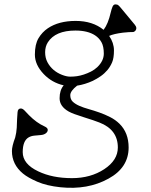

<svg xmlns="http://www.w3.org/2000/svg" viewBox="-20 -702 705 895"><path d="M488.8 -534.7Q511.2 -502 511.2 -467Q511.2 -432.1 502.9 -412.1Q494.6 -392.1 481 -375.7Q467.3 -359.4 449.5 -346.9Q431.6 -334.5 412.6 -325.2Q376.5 -308.6 339.4 -302.7Q307.6 -277.8 307.6 -258.3Q307.6 -238.8 319.3 -227.8Q331.1 -216.8 350.1 -208.5Q369.1 -200.2 393.6 -193.4Q418 -186.5 443.6 -177.5Q469.2 -168.5 493.7 -156Q518.1 -143.6 537.1 -125Q579.6 -83 579.6 -14.6Q579.6 79.6 485.4 130.9Q389.2 184.1 261.7 170.9Q197.3 164.1 153.6 145Q109.9 126 86.9 106.9Q35.6 64.5 35.6 2Q35.6 -20.5 50.8 -61Q56.6 -83 58.1 -106.9L59.6 -146Q60.5 -160.6 61.8 -178.5Q63 -196.3 77.1 -196.3Q85 -196.3 94 -187.3Q103 -178.2 115.2 -165Q150.4 -129.4 187.5 -112.8Q202.6 -106 202.6 -96.7Q202.6 -87.4 193.6 -80.6Q184.6 -73.7 170.4 -72.5Q156.2 -71.3 140.6 -69.8Q125 -68.4 113.3 -61.5Q85.9 -45.4 85.9 7.3Q85.9 62.5 158.2 96.7Q224.1 128.4 315.4 128.4Q402.3 128.4 465.8 86.7Q529.3 44.9 529.3 -14.6Q529.3 -97.7 443.4 -130.9Q420.4 -140.1 369.9 -155.8Q319.3 -171.4 300.3 -182.1Q257.8 -206.1 257.8 -243.9Q257.8 -281.7 276.9 -304.2Q222.2 -316.4 183.6 -356.9Q142.6 -399.9 142.6 -447.5Q142.6 -495.1 159.4 -523.7Q176.3 -552.2 203.1 -570.3Q253.9 -604.5 332.8 -604.5Q411.6 -604.5 462.9 -563Q483.9 -590.3 496.1 -643.6Q500 -660.2 504.6 -670.9Q509.3 -681.6 518.1 -681.6Q526.9 -681.6 532 -677.2Q537.1 -672.9 545.9 -662.1L607.9 -587.4Q621.6 -571.3 610.4 -558.1Q605.5 -552.7 599.1 -552.7Q592.8 -552.7 580.8 -552.2Q568.8 -551.8 553.2 -549.8Q510.7 -544.4 488.8 -534.7ZM434.1 -389.6Q463.9 -418.5 463.9 -452.1Q463.9 -485.8 452.9 -505.4Q441.9 -524.9 423.3 -537.1Q389.2 -559.6 331.5 -559.6Q238.3 -559.6 203.1 -504.9Q190.4 -484.9 190.4 -458.5Q190.4 -432.1 201.2 -411.9Q211.9 -391.6 229.2 -376.7Q246.6 -361.8 268.6 -353.3Q290.5 -344.7 307.1 -344.7Q323.7 -344.7 338.9 -346.9Q354 -349.1 370.6 -354.5Q387.2 -359.9 404.1 -368.4Q420.9 -377 434.1 -389.6Z"/></svg>

Font: Snowburst One
Style: Regular
Weight: 400
Designer: Annet Stirling
Foundry: Annet Stirling
Version: Version 1.001